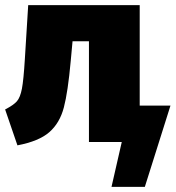

<svg xmlns="http://www.w3.org/2000/svg" viewBox="-20 -554 685 749"><path d="M645 -142 545 175H415L455 0H327V-393H263L256 -317Q245 -195 229 -134.5Q213 -74 172.5 -38.5Q132 -3 48 13L0 -127Q33 -144 46 -159Q59 -174 65.5 -208Q72 -242 77 -324L90 -534H525V-142Z"/></svg>

Font: Fira Sans Black
Style: Regular
Weight: 900
Designer: Carrois Corporate & Edenspiekermann AG
Foundry: Carrois Corporate GbR & Edenspiekermann AG
Version: Version 4.203